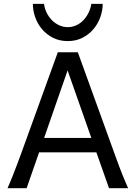

<svg xmlns="http://www.w3.org/2000/svg" viewBox="-20 -987 721 1007"><path d="M334.5 -617.7 211.4 -263.7H459ZM19.5 0Q25.9 -14.6 32.7 -30.8Q39.6 -46.9 47.6 -67.1Q55.7 -87.4 65.4 -113.3Q75.2 -139.2 87.9 -173.3L283.2 -712.9H388.2L583.5 -173.3Q595.7 -139.2 605.5 -113.3Q615.2 -87.4 623.5 -67.1Q631.8 -46.9 638.7 -30.8Q645.5 -14.6 651.9 0H551.8L485.4 -188H185.1L119.6 0ZM518.6 -966.8Q518.6 -931.2 505.9 -896.2Q493.2 -861.3 469.5 -833.5Q445.8 -805.7 411.9 -788.6Q377.9 -771.5 335.4 -771.5Q292.5 -771.5 258.5 -788.6Q224.6 -805.7 200.9 -833.5Q177.2 -861.3 164.8 -896.2Q152.3 -931.2 152.3 -966.8H210.9Q213.9 -941.9 224.9 -919.9Q235.8 -897.9 252.4 -881.1Q269 -864.3 290.3 -854.5Q311.5 -844.7 335.4 -844.7Q359.4 -844.7 380.4 -854.5Q401.4 -864.3 417.5 -881.1Q433.6 -897.9 444.3 -919.9Q455.1 -941.9 459 -966.8Z"/></svg>

Font: Andika Compact
Style: Regular
Weight: 400
Designer: Victor Gaultney, Annie Olsen, Julie Remington, Don Collingsworth, Eric Hays, Becca Hirsbrunner
Foundry: SIL International
Version: Version 5.000 ; LnSpcTght